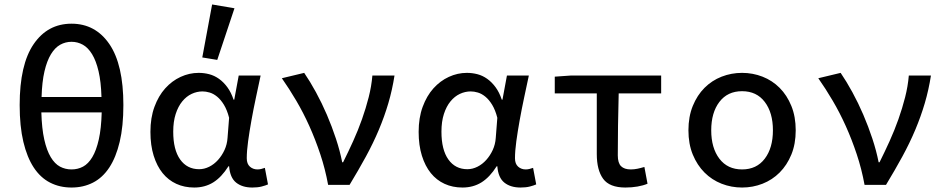

<svg xmlns="http://www.w3.org/2000/svg" viewBox="-20 -827 4240 859"><path d="M300 12Q247 12 204 -10Q161 -32 131 -77.5Q101 -123 84.5 -192.5Q68 -262 68 -357Q68 -538 130.5 -629.5Q193 -721 300 -721Q407 -721 469.5 -629.5Q532 -538 532 -357Q532 -262 515.5 -192.5Q499 -123 469 -77.5Q439 -32 396 -10Q353 12 300 12ZM300 -640Q273 -640 249.5 -627Q226 -614 208 -584.5Q190 -555 179 -508Q168 -461 166 -393H434Q432 -461 421 -508Q410 -555 392 -584.5Q374 -614 350.5 -627Q327 -640 300 -640ZM300 -69Q328 -69 351.5 -81.5Q375 -94 393 -124Q411 -154 422 -203Q433 -252 435 -324H165Q167 -252 178 -203Q189 -154 207 -124Q225 -94 248.5 -81.5Q272 -69 300 -69Z M849 12Q805 12 769 -4.5Q733 -21 707.5 -52.5Q682 -84 667.5 -130.5Q653 -177 653 -237Q653 -300 671 -349Q689 -398 719 -431.5Q749 -465 788 -483Q827 -501 869 -501Q893 -501 916 -495Q939 -489 959.5 -474.5Q980 -460 997 -437Q1014 -414 1025 -381H1028L1048 -489H1146Q1136 -442 1125 -390.5Q1114 -339 1105 -289Q1096 -239 1090 -195Q1084 -151 1084 -119Q1084 -94 1098 -81.5Q1112 -69 1132 -69Q1140 -69 1148.5 -71Q1157 -73 1165 -76L1179 -2Q1168 3 1150.5 7.5Q1133 12 1109 12Q1064 12 1036.5 -10Q1009 -32 1005 -83H1002Q971 -34 934 -11Q897 12 849 12ZM871 -70Q894 -70 916 -81Q938 -92 955.5 -111.5Q973 -131 984.5 -156Q996 -181 998 -210L1005 -300Q996 -335 982 -358Q968 -381 951.5 -394.5Q935 -408 918 -413Q901 -418 886 -418Q861 -418 837.5 -407Q814 -396 795.5 -373.5Q777 -351 766 -317Q755 -283 755 -238Q755 -157 786 -113.5Q817 -70 871 -70ZM952 -559 885 -570 929 -807 1029 -790Z M1448 0Q1435 -71 1413 -137Q1391 -203 1364 -263Q1337 -323 1305.5 -376.5Q1274 -430 1241 -477L1341 -501Q1367 -463 1393.5 -414.5Q1420 -366 1442.5 -313.5Q1465 -261 1483 -206.5Q1501 -152 1511 -101H1515Q1538 -147 1560 -195.5Q1582 -244 1599.5 -293.5Q1617 -343 1629.5 -392Q1642 -441 1646 -489H1745Q1735 -425 1717.5 -365.5Q1700 -306 1675 -246.5Q1650 -187 1617 -126.5Q1584 -66 1544 0Z M2049 12Q2005 12 1969 -4.5Q1933 -21 1907.5 -52.5Q1882 -84 1867.5 -130.5Q1853 -177 1853 -237Q1853 -300 1871 -349Q1889 -398 1919 -431.5Q1949 -465 1988 -483Q2027 -501 2069 -501Q2093 -501 2116 -495Q2139 -489 2159.5 -474.5Q2180 -460 2197 -437Q2214 -414 2225 -381H2228L2248 -489H2346Q2336 -442 2325 -390.5Q2314 -339 2305 -289Q2296 -239 2290 -195Q2284 -151 2284 -119Q2284 -94 2298 -81.5Q2312 -69 2332 -69Q2340 -69 2348.5 -71Q2357 -73 2365 -76L2379 -2Q2368 3 2350.5 7.5Q2333 12 2309 12Q2264 12 2236.5 -10Q2209 -32 2205 -83H2202Q2171 -34 2134 -11Q2097 12 2049 12ZM2071 -70Q2094 -70 2116 -81Q2138 -92 2155.5 -111.5Q2173 -131 2184.5 -156Q2196 -181 2198 -210L2205 -300Q2196 -335 2182 -358Q2168 -381 2151.5 -394.5Q2135 -408 2118 -413Q2101 -418 2086 -418Q2061 -418 2037.5 -407Q2014 -396 1995.5 -373.5Q1977 -351 1966 -317Q1955 -283 1955 -238Q1955 -157 1986 -113.5Q2017 -70 2071 -70Z M2778 12Q2707 12 2678.5 -27Q2650 -66 2650 -138V-409H2462V-484L2533 -489H2938V-409H2748Q2746 -335 2745 -265Q2744 -195 2744 -132Q2744 -98 2758.5 -83.5Q2773 -69 2802 -69Q2817 -69 2831.5 -72Q2846 -75 2863 -80L2877 -5Q2858 3 2832.5 7.5Q2807 12 2778 12Z M3300 12Q3252 12 3208.5 -5Q3165 -22 3132 -55Q3099 -88 3079.5 -135.5Q3060 -183 3060 -244Q3060 -305 3079.5 -353Q3099 -401 3132 -434Q3165 -467 3208.5 -484Q3252 -501 3300 -501Q3348 -501 3391.5 -484Q3435 -467 3468 -434Q3501 -401 3520.5 -353Q3540 -305 3540 -244Q3540 -183 3520.5 -135.5Q3501 -88 3468 -55Q3435 -22 3391.5 -5Q3348 12 3300 12ZM3300 -69Q3365 -69 3401.5 -117Q3438 -165 3438 -244Q3438 -323 3401.5 -371Q3365 -419 3300 -419Q3235 -419 3198.5 -371Q3162 -323 3162 -244Q3162 -165 3198.5 -117Q3235 -69 3300 -69Z M3848 0Q3835 -71 3813 -137Q3791 -203 3764 -263Q3737 -323 3705.5 -376.5Q3674 -430 3641 -477L3741 -501Q3767 -463 3793.5 -414.5Q3820 -366 3842.5 -313.5Q3865 -261 3883 -206.5Q3901 -152 3911 -101H3915Q3938 -147 3960 -195.5Q3982 -244 3999.5 -293.5Q4017 -343 4029.5 -392Q4042 -441 4046 -489H4145Q4135 -425 4117.5 -365.5Q4100 -306 4075 -246.5Q4050 -187 4017 -126.5Q3984 -66 3944 0Z"/></svg>

Font: Source Code Pro Medium
Style: Regular
Weight: 500
Monospace: yes
Designer: Paul D. Hunt, Teo Tuominen
Foundry: Adobe Systems Incorporated
Version: Version 2.030;PS 1.000;hotconv 16.6.51;makeotf.lib2.5.65220